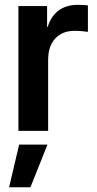

<svg xmlns="http://www.w3.org/2000/svg" viewBox="-20 -548 405 804"><path d="M57.1 0V-522.5H177.2V-435.5H179.7Q193.8 -480.5 225.6 -504.2Q257.3 -527.8 307.1 -527.8Q318.8 -527.8 329.8 -527.1Q340.8 -526.4 348.1 -525.4V-414.6Q341.3 -416 324.5 -417.5Q307.6 -418.9 290 -418.9Q259.3 -418.9 234.6 -405.3Q210 -391.6 195.8 -364.7Q181.6 -337.9 181.6 -298.3V0ZM18.1 236.3 60.1 57.6H178.7L107.4 236.3Z"/></svg>

Font: Inter 28pt SemiBold
Style: Regular
Weight: 600
Designer: Rasmus Andersson
Foundry: rsms
Version: Version 4.001;git-66647c0bb